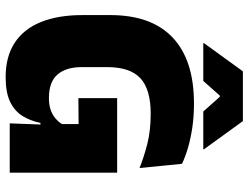

<svg xmlns="http://www.w3.org/2000/svg" viewBox="-120 -746 882 681"><g transform="rotate(90 320.5 -406.0)"><path d="M254 14.5Q181 14.5 132 -17.8Q83 -50 58.5 -111Q34 -172 34 -257.5V-356.5Q34 -503 114 -578.2Q194 -653.5 347.5 -653.5Q392.5 -653.5 431.8 -647.8Q471 -642 503.8 -632.5Q536.5 -623 561.5 -611L576.5 -460.5Q537.5 -476 490.8 -488Q444 -500 384 -500Q297.5 -500 258 -463.5Q218.5 -427 218.5 -344.5V-255.5Q218.5 -200 244.8 -169.5Q271 -139 328.5 -139Q352.5 -139 370.2 -145.2Q388 -151.5 400.2 -162Q412.5 -172.5 420.5 -185V-295L443 -244.5L328.5 -243.5V-381H593V-109H416.5Q409 -73 391.8 -45.2Q374.5 -17.5 341.8 -1.5Q309 14.5 254 14.5ZM423 -131H593V0H418ZM233.5 -827H410L510 -689V-686.5H376L324 -745H319.5L267.5 -686.5H133.5V-689Z"/></g></svg>

Font: Anek Latin ExtraBold
Style: Regular
Weight: 800
Designer: Yesha Goshar
Foundry: Ek Type
Version: Version 1.003